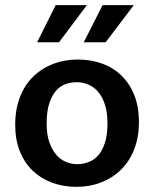

<svg xmlns="http://www.w3.org/2000/svg" viewBox="-20 -715 598 745"><path d="M519 -241Q519 -182 500.5 -135Q482 -88 449 -56Q416 -24 372 -7Q328 10 277 10Q226 10 182.5 -6Q139 -22 107 -52.5Q75 -83 57 -128Q39 -173 39 -231Q39 -291 57.5 -338.5Q76 -386 109 -418Q142 -450 186 -467Q230 -484 281 -484Q332 -484 375.5 -468.5Q419 -453 451 -422Q483 -391 501 -346Q519 -301 519 -241ZM397 -236Q397 -279 387 -309.5Q377 -340 360.5 -359Q344 -378 322.5 -387Q301 -396 278 -396Q255 -396 234 -388.5Q213 -381 197 -362.5Q181 -344 171 -313Q161 -282 161 -236Q161 -194 171 -164.5Q181 -135 197.5 -115.5Q214 -96 235.5 -87Q257 -78 280 -78Q302 -78 323.5 -86Q345 -94 361 -112Q377 -130 387 -160.5Q397 -191 397 -236ZM209 -551H124L196 -695H317ZM390 -551H305L378 -695H499Z"/></svg>

Font: Mukta Mahee SemiBold
Style: Regular
Weight: 600
Designer: Shuchita Grover, Noopur Datye, Girish Dalvi, Yashodeep Gholap
Foundry: Ek Type
Version: Version 2.538;PS 1.000;hotconv 16.6.51;makeotf.lib2.5.65220;